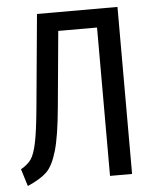

<svg xmlns="http://www.w3.org/2000/svg" viewBox="-51 -733 641 789"><g transform="rotate(-5 269.5 -338.5)"><path d="M463 -689V0H372V-612H212L183 -300Q172 -180 154.5 -120.5Q137 -61 111 -36Q85 -11 32 12L10 -59Q38 -75 52 -94.5Q66 -114 76 -161Q86 -208 95 -304L131 -689Z"/></g></svg>

Font: Fira Sans Compressed
Style: Regular
Weight: 400
Width: 1
Designer: bBox Type GmbH & Carrois Corporate GbR & Edenspiekermann AG
Foundry: bBox Type GmbH & Carrois Corporate GbR & Edenspiekermann AG
Version: Version 4.301